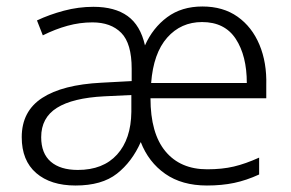

<svg xmlns="http://www.w3.org/2000/svg" viewBox="-20 -562 897 592"><path d="M604 -542Q668 -542 712.5 -510.5Q757 -479 780 -424Q803 -369 801 -299V-259H444Q444 -151 490 -95.5Q536 -40 619 -40Q665 -40 701 -48.5Q737 -57 779 -76V-24Q740 -6 702 2Q664 10 618 10Q541 10 489.5 -26Q438 -62 414 -124Q387 -63 340.5 -26.5Q294 10 213 10Q136 10 91.5 -28.5Q47 -67 47 -139Q47 -219 110 -260Q173 -301 293 -307L386 -312V-350Q386 -428 354 -460.5Q322 -493 265 -493Q226 -493 188 -482.5Q150 -472 112 -453L94 -499Q132 -517 177 -529Q222 -541 268 -541Q334 -541 373.5 -512.5Q413 -484 427 -422Q451 -476 495.5 -509Q540 -542 604 -542ZM603 -494Q538 -494 495.5 -446Q453 -398 446 -306H741Q741 -390 707 -442Q673 -494 603 -494ZM301 -265Q204 -260 155.5 -229.5Q107 -199 107 -139Q107 -89 136.5 -63.5Q166 -38 220 -38Q298 -38 341 -85.5Q384 -133 385 -217V-269Z"/></svg>

Font: Noto Sans Canadian Aboriginal Light
Style: Regular
Weight: 300
Designer: Monotype Design Team, Typotheque's Kevin King
Foundry: Monotype Imaging Inc.
Version: Version 2.004; ttfautohint (v1.8.4.7-5d5b)